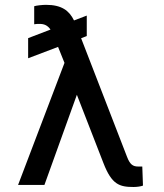

<svg xmlns="http://www.w3.org/2000/svg" viewBox="-20 -757 671 786"><path d="M335.2 -693.2 283 -673.3C263.1 -713.8 232.2 -737.2 168.3 -737.2C153.8 -737.2 128.2 -734.4 120 -731.5V-657.7C125.4 -659.1 136.7 -659.1 142.8 -659.1C160.5 -659.1 174.7 -653.4 186.8 -636L95.2 -600.9V-518.5L217.7 -565L244 -499.6L54 0H161.9L294.7 -369L403.4 -89.5C437.5 -1.4 468.8 8.5 527 8.5C542.6 8.5 558.2 5.7 565.3 2.8L562.5 -75.3H545.5C524.1 -75.3 512.1 -83.5 500 -115.1L312.1 -600.5L335.2 -609.4Z"/></svg>

Font: Magic Ui Pro
Style: Regular
Weight: 400
Designer: Stefan Endress, Andreas Faust
Version: Version 1.000;FEAKit 1.0